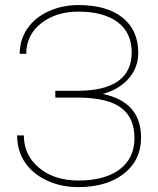

<svg xmlns="http://www.w3.org/2000/svg" viewBox="-20 -741 636 771"><path d="M508.8 -530.8Q508.8 -609.4 452.6 -651.9Q396.5 -694.3 294.4 -694.3Q205.1 -694.3 145.3 -647.5Q85.4 -600.6 85.4 -524.9H59.1Q59.1 -581.5 89.6 -626Q120.1 -670.4 175 -695.6Q230 -720.7 294.4 -720.7Q409.2 -720.7 472.2 -670.2Q535.2 -619.6 535.2 -528.8Q535.2 -469.7 496.8 -425.8Q458.5 -381.8 393.1 -363.8Q546.4 -331.5 546.4 -188.5Q546.4 -97.7 477.5 -43.7Q408.7 10.3 294.4 10.3Q224.6 10.3 167.5 -16.6Q110.4 -43.5 79.6 -89.8Q48.8 -136.2 48.8 -197.3H75.7Q75.7 -118.7 136.5 -67.4Q197.3 -16.1 294.4 -16.1Q401.4 -16.1 460.7 -61Q520 -106 520 -186.5Q520 -268.1 466.3 -308.1Q412.6 -348.1 298.3 -349.1H202.1V-376.5H295.4Q400.4 -377 454.6 -415.5Q508.8 -454.1 508.8 -530.8Z"/></svg>

Font: Roboto Thin
Style: Regular
Weight: 250
Designer: Google
Version: Version 2.134; 2016